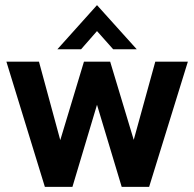

<svg xmlns="http://www.w3.org/2000/svg" viewBox="-20 -728 756 748"><path d="M203.6 -536.1 357.9 -708 512.7 -536.1H420.9L357.9 -606.9L295.9 -536.1ZM154.8 0 4.9 -487.8H131.8L214.8 -182.1L307.1 -487.8H409.2L501 -183.1L585 -487.8H711.9L561 0H454.1L357.9 -319.8L262.2 0Z"/></svg>

Font: HK Grotesk Legacy
Style: Bold
Weight: 700
Designer: Alfredo Marco Pradil
Foundry: Hanken Design Co.
Version: Version 2.022;PS 002.022;hotconv 1.0.88;makeotf.lib2.5.64775